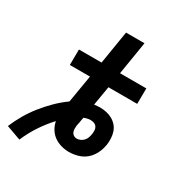

<svg xmlns="http://www.w3.org/2000/svg" viewBox="-219 -864 1010 1081"><g transform="rotate(30 286.0 -324.0)"><path d="M66 87 -28 53Q-10 10 13.5 -30.5Q37 -71 67 -108.5Q97 -146 131 -179.5Q165 -213 203 -240L233 -419H102L103 -520H250L285 -735H405L370 -520H541L540 -419H353L332 -294Q342 -295 351 -296Q360 -297 369 -297Q390 -297 411 -292.5Q432 -288 450 -278Q468 -268 481.5 -252.5Q495 -237 501.5 -217.5Q508 -198 509 -176.5Q510 -155 507 -133L506 -129Q503 -111 496 -92.5Q489 -74 477.5 -57Q466 -40 450.5 -27Q435 -14 417 -6.5Q399 1 379.5 4.5Q360 8 342 8Q315 8 289.5 0.5Q264 -7 244 -21.5Q224 -36 210.5 -58Q197 -80 192 -106Q152 -63 120 -14Q88 35 66 87ZM342 -79Q354 -79 366 -84.5Q378 -90 386.5 -99.5Q395 -109 399 -120.5Q403 -132 405 -144Q407 -157 406.5 -169Q406 -181 400 -190.5Q394 -200 383 -204.5Q372 -209 359 -209Q349 -209 338 -206.5Q327 -204 317 -200L314 -185Q313 -174 310.5 -164Q308 -154 306 -143Q305 -132 305 -121Q305 -110 309 -100.5Q313 -91 322 -85Q331 -79 342 -79Z"/></g></svg>

Font: Iosevka Aile
Style: Bold Italic
Weight: 700
Italic angle: -9°
Designer: Belleve Invis
Foundry: Belleve Invis
Version: Version 28.0.1; ttfautohint (v1.8.4)